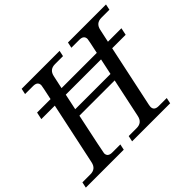

<svg xmlns="http://www.w3.org/2000/svg" viewBox="-177 -976 1220 1220"><g transform="rotate(-45 433.0 -366.0)"><path d="M733.4 0H391.6L399.9 -39.1H471.7Q520.5 -39.1 530.8 -87.9L586.9 -352.1H270Q211.9 -79.6 211.9 -72.3Q211.9 -39.1 252.4 -39.1H324.7L316.4 0H-24.4L-16.1 -39.1H56.2Q105 -39.1 115.2 -87.9L204.6 -507.8H83.5L93.8 -556.2H214.8Q235.8 -652.8 235.8 -660.2Q235.8 -693.4 195.3 -693.4H123L131.3 -732.4H472.2L463.9 -693.4H391.6Q342.8 -693.4 332.5 -644.5L313.5 -556.2H630.4Q651.4 -652.8 651.4 -660.2Q651.4 -693.4 610.8 -693.4H539.1L547.4 -732.4H889.2L880.9 -693.4H808.6Q759.8 -693.4 749.5 -644.5L730.5 -556.2H851.6L841.3 -507.8H720.2L630.9 -87.9Q628.9 -79.6 628.9 -72.3Q628.9 -39.1 669.4 -39.1H741.7ZM597.2 -399.9 620.1 -507.8H303.2L280.3 -399.9Z"/></g></svg>

Font: Munson
Style: Italic
Weight: 400
Italic angle: -12°
Designer: Paul James MIller
Foundry: High-Logic / Made with FontCreator
Version: Version 2.10;May 5, 2019;FontCreator 11.5.0.2430 64-bit